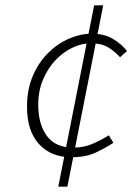

<svg xmlns="http://www.w3.org/2000/svg" viewBox="-20 -687 502 718"><path d="M247 -99Q171 -99 126 -148Q81 -197 81 -288Q81 -352 102.5 -402.5Q124 -453 159.5 -488.5Q195 -524 238 -542.5Q281 -561 323 -561Q370 -561 402.5 -541.5Q435 -522 455 -496L429 -473Q408 -496 383.5 -510.5Q359 -525 319 -525Q285 -525 250.5 -508.5Q216 -492 187.5 -462Q159 -432 141 -389.5Q123 -347 123 -296Q123 -222 155.5 -178.5Q188 -135 253 -135Q294 -135 327 -149.5Q360 -164 387 -181L404 -153Q375 -134 338 -116.5Q301 -99 247 -99ZM198 11 332 -667H366L232 11Z"/></svg>

Font: Source Sans 3 Light
Style: Italic
Weight: 300
Italic angle: -11°
Designer: Paul D. Hunt
Foundry: Adobe
Version: Version 3.046;hotconv 1.0.118;makeotfexe 2.5.65603